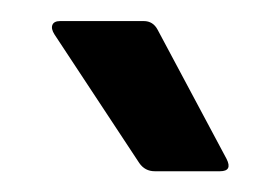

<svg xmlns="http://www.w3.org/2000/svg" viewBox="-20 -722 270 185"><path d="M129.1 -557Q119.7 -557 114.2 -564.9L32.5 -688.8Q29 -694.3 30.5 -698Q32 -701.7 38 -701.7H118.5Q127.5 -701.7 131.9 -693.3L198.3 -568.9Q204.3 -557 191.9 -557Z"/></svg>

Font: Sofia Sans Condensed
Style: Regular
Weight: 400
Designer: Botio Nikoltchev, Ani Petrova
Foundry: lettersoup
Version: Version 4.100